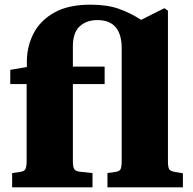

<svg xmlns="http://www.w3.org/2000/svg" viewBox="-20 -802 825 822"><path d="M32 0V-61L66 -66Q84 -68 89 -78.5Q94 -89 94 -114V-442H24V-503L95 -515V-538Q95 -603 123.5 -658.5Q152 -714 212 -748Q272 -782 367 -782Q439 -782 489.5 -764Q540 -746 584 -717L684 -767L699 -756V-112Q699 -86 704.5 -77.5Q710 -69 729 -66L763 -60V0H440V-61L474 -66Q491 -68 496 -77.5Q501 -87 501 -114V-595Q501 -716 397 -716Q350 -716 321 -689Q292 -662 292 -604V-517H428V-442H292V-111Q292 -86 298.5 -77Q305 -68 329 -66L376 -61V0Z"/></svg>

Font: Literata 36pt ExtraBold
Style: Regular
Weight: 800
Designer: Latin by Veronika Burian and Jose Scaglione. Greek by Irene Vlachou. Cyrillic by Vera Evstafieva.
Foundry: TypeTogether
Version: Version 3.002